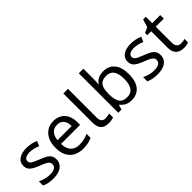

<svg xmlns="http://www.w3.org/2000/svg" viewBox="116 -1682 2613 2613"><g transform="rotate(-45 1423.0 -375.0)"><path d="M434 -148Q434 -96 408 -61Q382 -26 334 -8Q286 10 220 10Q164 10 123.5 1Q83 -8 52 -24V-104Q84 -88 129.5 -74.5Q175 -61 222 -61Q289 -61 319 -82.5Q349 -104 349 -140Q349 -160 338 -176Q327 -192 298.5 -208Q270 -224 217 -244Q165 -264 128 -284Q91 -304 71 -332Q51 -360 51 -404Q51 -472 106.5 -509Q162 -546 252 -546Q301 -546 343.5 -536.5Q386 -527 423 -510L393 -440Q359 -454 322 -464Q285 -474 246 -474Q192 -474 163.5 -456.5Q135 -439 135 -409Q135 -387 148 -371.5Q161 -356 191.5 -341.5Q222 -327 273 -307Q324 -288 360 -268Q396 -248 415 -219.5Q434 -191 434 -148Z M771 -546Q840 -546 889.5 -516Q939 -486 965.5 -431.5Q992 -377 992 -304V-251H625Q627 -160 671.5 -112.5Q716 -65 796 -65Q847 -65 886.5 -74.5Q926 -84 968 -102V-25Q927 -7 887 1.5Q847 10 792 10Q716 10 657.5 -21Q599 -52 566.5 -113.5Q534 -175 534 -264Q534 -352 563.5 -415Q593 -478 646.5 -512Q700 -546 771 -546ZM770 -474Q707 -474 670.5 -433.5Q634 -393 627 -321H900Q900 -367 886 -401Q872 -435 843.5 -454.5Q815 -474 770 -474Z M1286 10Q1242 10 1207.5 -4.5Q1173 -19 1153 -55.5Q1133 -92 1133 -157V-714H1222V-165Q1222 -117 1240.5 -93Q1259 -69 1299 -69Q1321 -69 1344.5 -72.5Q1368 -76 1381 -80V-6Q1367 1 1339.5 5.5Q1312 10 1286 10Z M1564 -575Q1564 -541 1562.5 -511.5Q1561 -482 1559 -465H1564Q1587 -499 1627 -522Q1667 -545 1730 -545Q1830 -545 1890.5 -475.5Q1951 -406 1951 -268Q1951 -176 1923.5 -114Q1896 -52 1846 -21Q1796 10 1730 10Q1667 10 1627 -13Q1587 -36 1564 -68H1557L1539 0H1476V-760H1564ZM1715 -472Q1658 -472 1625 -450.5Q1592 -429 1578 -384.5Q1564 -340 1564 -271V-267Q1564 -168 1596.5 -115.5Q1629 -63 1717 -63Q1789 -63 1824.5 -116Q1860 -169 1860 -269Q1860 -370 1824.5 -421Q1789 -472 1715 -472Z M2440 -148Q2440 -96 2414 -61Q2388 -26 2340 -8Q2292 10 2226 10Q2170 10 2129.5 1Q2089 -8 2058 -24V-104Q2090 -88 2135.5 -74.5Q2181 -61 2228 -61Q2295 -61 2325 -82.5Q2355 -104 2355 -140Q2355 -160 2344 -176Q2333 -192 2304.5 -208Q2276 -224 2223 -244Q2171 -264 2134 -284Q2097 -304 2077 -332Q2057 -360 2057 -404Q2057 -472 2112.5 -509Q2168 -546 2258 -546Q2307 -546 2349.5 -536.5Q2392 -527 2429 -510L2399 -440Q2365 -454 2328 -464Q2291 -474 2252 -474Q2198 -474 2169.5 -456.5Q2141 -439 2141 -409Q2141 -387 2154 -371.5Q2167 -356 2197.5 -341.5Q2228 -327 2279 -307Q2330 -288 2366 -268Q2402 -248 2421 -219.5Q2440 -191 2440 -148Z M2749 -62Q2769 -62 2790 -65.5Q2811 -69 2824 -73V-6Q2810 1 2784 5.5Q2758 10 2734 10Q2692 10 2656.5 -4.5Q2621 -19 2599 -55Q2577 -91 2577 -156V-468H2501V-510L2578 -545L2613 -659H2665V-536H2820V-468H2665V-158Q2665 -109 2688.5 -85.5Q2712 -62 2749 -62Z"/></g></svg>

Font: lgurmukhi85
Style: Book
Weight: 400
Designer: Jelle Bosma - Monotype Design Team
Foundry: Monotype Imaging Inc.
Version: Version 2.003